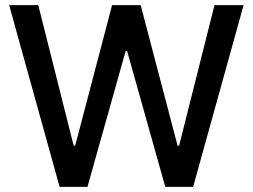

<svg xmlns="http://www.w3.org/2000/svg" viewBox="-20 -727 983 747"><path d="M15.6 -707H128.9L266.6 -160.2H272.5L416 -707H527.3L670.9 -160.2H676.8L814.5 -707H927.7L731.4 0H623L474.6 -528.3H468.8L320.3 0H211.9Z"/></svg>

Font: WEMIX Pretendard Medium
Style: Regular
Weight: 500
Designer: Base glyphs from Inter by Rasmus Andersson; Hangeul glyphs from Noto Sans CJK(Source Han Sans) by Jang Soo-young and Kan
Foundry: Kil Hyung-jin
Version: Version 1.000